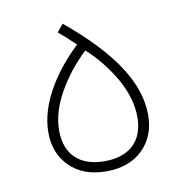

<svg xmlns="http://www.w3.org/2000/svg" viewBox="-59 -495 540 557"><g transform="rotate(-10 211.5 -216.0)"><path d="M211.9 5.4C257.3 5.4 293 -7.8 319.3 -33.7C345.7 -59.6 358.9 -93.3 358.9 -134.8C358.9 -230 295.4 -326.7 160.6 -438.5L142.1 -416C159.2 -401.9 175.3 -387.2 191.4 -371.6C124 -308.1 64.9 -221.2 64.9 -134.8C64.9 -93.3 78.1 -59.6 104.5 -33.7C130.9 -7.8 166.5 5.4 211.9 5.4ZM211.9 -24.4C135.3 -24.4 96.7 -67.4 96.7 -134.3C96.7 -170.9 107.9 -208.5 129.9 -247.1C151.9 -285.6 179.2 -319.8 211.9 -350.6C245.6 -319.8 272.9 -285.2 294.9 -246.6C316.4 -208 327.1 -170.4 327.1 -134.3C327.1 -67.4 288.6 -24.4 211.9 -24.4Z"/></g></svg>

Font: Estedad Thin
Style: Regular
Weight: 100
Designer: Amin Abedi
Version: Version 7.3